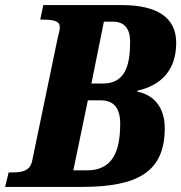

<svg xmlns="http://www.w3.org/2000/svg" viewBox="-37 -734 712 754"><path d="M-17 0H284C504 0 610 -59 610 -231C610 -312 567 -362 502 -374L503 -378C593 -398 655 -456 655 -566C655 -665 580 -714 442 -714H133L121 -657H127C177 -657 198 -651 198 -626C198 -618 193 -597 190 -587L89 -101C81 -64 51 -57 15 -57H-3ZM322 -406 371 -649H406C453 -649 474 -620 474 -570C474 -476 454 -406 367 -406ZM251 -65 308 -340H358C409 -340 435 -311 435 -248C435 -137 404 -65 304 -65Z"/></svg>

Font: Noto Serif SemiCondensed Extra
Style: Italic
Weight: 800
Width: 4
Italic angle: -12°
Designer: Monotype Design Team
Foundry: Monotype Imaging Inc.
Version: Version 1.901